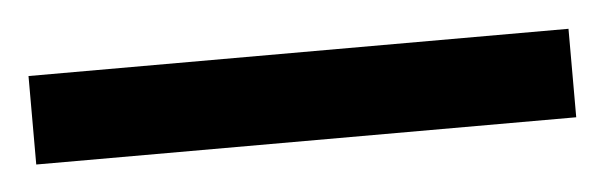

<svg xmlns="http://www.w3.org/2000/svg" viewBox="-26 50 463 147"><g transform="rotate(-5 205.5 124.0)"><path d="M413 158H-2V90H413Z"/></g></svg>

Font: Noto Sans NKo Unjoined
Style: Bold
Weight: 700
Designer: Monotype Design Team
Foundry: Monotype Imaging Inc.
Version: Version 2.004